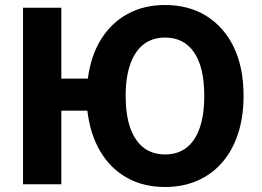

<svg xmlns="http://www.w3.org/2000/svg" viewBox="-20 -736 1046 767"><path d="M639 11Q553 11 487 -26Q421 -63 380.5 -131.5Q340 -200 329 -294H225V0H72V-705H225V-422H331Q343 -514 384 -579.5Q425 -645 490 -680.5Q555 -716 639 -716Q735 -716 805.5 -671.5Q876 -627 914.5 -546.5Q953 -466 953 -353Q953 -269 931 -202Q909 -135 868 -87.5Q827 -40 769 -14.5Q711 11 639 11ZM639 -119Q690 -119 725 -146Q760 -173 778 -225.5Q796 -278 796 -353Q796 -467 755.5 -526.5Q715 -586 639 -586Q589 -586 554 -559Q519 -532 500.5 -480Q482 -428 482 -353Q482 -239 523 -179Q564 -119 639 -119Z"/></svg>

Font: Nunito Sans 10pt SemiCondensed ExtraBold
Style: Regular
Weight: 800
Width: 4
Designer: Vernon Adams
Foundry: Vernon Adams
Version: Version 3.101;gftools[0.9.27]